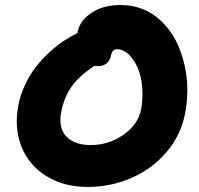

<svg xmlns="http://www.w3.org/2000/svg" viewBox="-20 -719 788 761"><path d="M327.1 22Q233.4 22 164.1 -20.8Q94.7 -63.5 64.9 -138.4Q35.2 -213.4 53.2 -304.2Q61.5 -346.2 80.6 -385.5Q99.6 -424.8 123.5 -455.3Q147.5 -485.8 176.5 -512.5Q205.6 -539.1 232.9 -557.1Q260.3 -575.2 287.1 -587.9L288.1 -594.2Q296.9 -637.7 343.3 -668.5Q389.6 -699.2 458 -699.2Q500 -699.2 537.4 -686Q574.7 -672.9 603.5 -649.2Q632.3 -625.5 655.3 -593.3Q678.2 -561 692.9 -522.5Q707.5 -483.9 715.3 -441.7Q723.1 -399.4 722.4 -354.5Q721.7 -309.6 712.9 -266.1Q695.8 -180.2 637.9 -113.8Q580.1 -47.4 498.8 -12.7Q417.5 22 327.1 22ZM223.1 -277.8Q210 -212.4 242.9 -178.2Q275.9 -144 339.8 -144Q410.2 -144 469.2 -184.8Q528.3 -225.6 540 -288.1Q549.3 -346.2 540.5 -398.4Q531.7 -450.7 504.4 -487.3Q477.1 -523.9 442.9 -523.9Q425.8 -523.9 419.9 -500Q416.5 -479.5 403.1 -468.3Q389.6 -457 370.1 -457Q358.9 -457 354 -458Q291.5 -416 262.9 -374.5Q234.4 -333 223.1 -277.8Z"/></svg>

Font: Shantell Sans Bouncy
Style: Italic
Weight: 800
Italic angle: -11.31°
Designer: Stephen Nixon, Anya Danilova, Shantell Martin
Foundry: Arrow Type
Version: Version 1.006;[9816181b4]